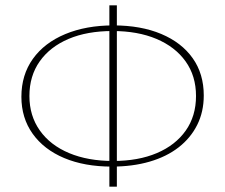

<svg xmlns="http://www.w3.org/2000/svg" viewBox="-20 -688 843 718"><path d="M398 -65Q296 -65 220 -97Q144 -129 102 -188Q60 -247 60 -326Q60 -408 103 -468Q146 -528 224 -560.5Q302 -593 404 -593Q507 -593 583 -561Q659 -529 700.5 -470.5Q742 -412 742 -331Q742 -270 717.5 -221Q693 -172 648 -137Q603 -102 539.5 -83.5Q476 -65 398 -65ZM403 -86Q497 -86 566.5 -115.5Q636 -145 674.5 -199.5Q713 -254 713 -329Q713 -404 674 -458.5Q635 -513 565 -542.5Q495 -572 401 -572Q306 -572 236.5 -542.5Q167 -513 128.5 -458.5Q90 -404 90 -329Q90 -255 129 -200Q168 -145 238.5 -115.5Q309 -86 403 -86ZM389 10V-668H417V10Z"/></svg>

Font: Ysabeau Office Thin
Style: Regular
Weight: 250
Designer: Christian Thalmann (Catharsis Fonts)
Version: Version 2.001;gftools[0.9.30]; featfreeze: tnum,lnum,ss02